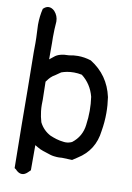

<svg xmlns="http://www.w3.org/2000/svg" viewBox="-96 -827 693 1006"><g transform="rotate(10 250.0 -324.0)"><path d="M132.3 -698.7Q128.9 -658.7 128.9 -615.7Q128.9 -601.6 129.4 -585V-497.6Q138.2 -503.9 151.9 -515.6Q175.8 -536.6 229 -536.6Q252.4 -541.5 275.4 -541.5Q310.1 -541.5 345.2 -530.3Q442.4 -470.2 467.3 -356.4Q467.3 -356.4 467.3 -356.4Q473.6 -314.5 473.6 -272.5Q473.6 -224.1 465.3 -175.8Q453.1 -71.3 366.2 -17.1Q353.5 -8.3 339.4 0.5L285.2 -1.5Q274.9 -0.5 269.5 -0.5Q264.2 -0.5 258.1 -0.7Q252 -1 242.2 -2.2Q232.4 -3.4 224.1 -5.9Q199.7 -13.7 182.1 -19.5Q164.6 -25.4 151.4 -33.7Q143.6 -38.6 136.2 -42.5V91.3L122.6 104.5Q107.9 118.7 92.8 118.7Q77.6 118.7 63.5 105.5Q59.1 100.1 53.2 96.7L50.3 94.7Q48.3 -21.5 47.4 -132.8Q46.4 -328.1 43.5 -521.5Q43.9 -540.5 43.9 -569.3Q43.9 -598.1 42.2 -625.2Q40.5 -652.3 40.5 -666Q40.5 -710.9 50.8 -752.9L52.2 -753.9Q65.9 -767.1 80.6 -767.1Q96.2 -767.1 111.3 -752.9Q132.3 -729.5 132.3 -699.2ZM312 -448.2Q290.5 -452.6 270.3 -452.6Q250 -452.6 233.4 -449.5Q216.8 -446.3 203.6 -441.4Q187.5 -429.7 177 -422.9Q166.5 -416 162.6 -413.6Q151.9 -405.3 144.3 -396.2Q136.7 -387.2 131.3 -379.4L133.3 -283.2V-282.7Q132.8 -271.5 132.8 -256.6Q132.8 -241.7 134.8 -223.1Q138.2 -193.8 146.5 -166Q167 -125 207.5 -104.5Q221.7 -98.6 239.7 -93Q257.8 -87.4 280.8 -85Q284.7 -84.5 289.1 -84.5Q306.6 -84.5 323.2 -92.3Q373 -130.4 380.4 -193.8Q380.4 -193.8 380.4 -194.3Q385.7 -231.9 385.7 -269Q385.7 -306.2 380.4 -342.8Q363.3 -408.7 312 -448.2Z"/></g></svg>

Font: Bakudai
Style: Medium
Weight: 500
Version: Version 1.48